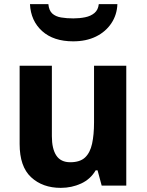

<svg xmlns="http://www.w3.org/2000/svg" viewBox="-20 -898 711 929"><path d="M274 11Q186 11 130.5 -40.5Q75 -92 75 -201V-580H231V-239Q231 -178 252.5 -145.5Q274 -113 320 -113Q367 -113 391.5 -136Q416 -159 425.5 -202.5Q435 -246 435 -306V-580H591V0H472L452 -74H443Q418 -31 372.5 -10Q327 11 274 11ZM334 -698Q239 -698 184 -747.5Q129 -797 125 -878H214Q217 -847 233 -832.5Q249 -818 275.5 -813.5Q302 -809 335 -809Q365 -809 392 -814.5Q419 -820 437 -835Q455 -850 458 -878H548Q546 -826 518.5 -785Q491 -744 444 -721Q397 -698 334 -698Z"/></svg>

Font: Menbere
Style: Regular
Weight: 400
Designer: Aleme Tadesse
Foundry: Sorkin Type Co
Version: Version 1.000